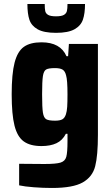

<svg xmlns="http://www.w3.org/2000/svg" viewBox="-20 -728 558 953"><path d="M75 192V85Q118 86 200 86Q258 86 280.5 79Q303 72 309 50.5Q315 29 315 -27V-64H307Q290 -31 260 -17Q230 -3 186 -3Q130 -3 98 -26Q66 -49 52 -104.5Q38 -160 38 -260Q38 -362 52.5 -417.5Q67 -473 98.5 -495.5Q130 -518 186 -518Q280 -518 310 -449H318L322 -510H466V-59Q466 44 452.5 97Q439 150 390.5 177.5Q342 205 238 205Q194 205 148 201.5Q102 198 75 192ZM307 -160Q312 -175 313.5 -197.5Q315 -220 315 -260Q315 -331 308 -354Q303 -375 290.5 -382.5Q278 -390 253 -390Q221 -390 209 -383Q197 -376 193 -350.5Q189 -325 189 -260Q189 -194 193 -169Q197 -144 209 -136.5Q221 -129 253 -129Q277 -129 289 -135.5Q301 -142 307 -160ZM116 -708H202Q202 -685 204.5 -673Q207 -661 219 -654Q231 -647 258 -647Q285 -647 297 -654Q309 -661 312 -673Q315 -685 315 -708H402Q402 -661 391.5 -630.5Q381 -600 349.5 -582.5Q318 -565 258 -565Q198 -565 167 -582.5Q136 -600 126 -630Q116 -660 116 -708Z"/></svg>

Font: Saira Semi Condensed
Style: Bold
Weight: 700
Width: 4
Designer: Hector Gatti with collaboration of the Omnibus-Type team
Foundry: Omnibus-Type
Version: Version 1.001; ttfautohint (v1.8)